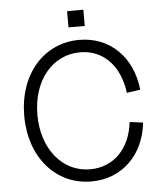

<svg xmlns="http://www.w3.org/2000/svg" viewBox="-59 -921 852 989"><g transform="rotate(-5 367.0 -426.5)"><path d="M374 16C531 16 647 -95 665 -263L596 -272C581 -135 494 -47 373 -47C229 -47 126 -174 126 -350C126 -527 229 -652 373 -652C492 -652 577 -565 595 -423L665 -433C647 -604 532 -716 374 -716C189 -716 58 -564 58 -350C58 -137 189 16 374 16ZM325 -785H409V-869H325Z"/></g></svg>

Font: Uncut Sans Book
Style: Regular
Weight: 350
Designer: Kasper Nordkvist
Foundry: UNCUT.wtf
Version: Version 1.304;Glyphs 3.2 (3246)